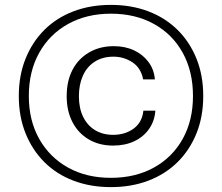

<svg xmlns="http://www.w3.org/2000/svg" viewBox="-20 -756 909 786"><path d="M443 -160Q386 -160 343 -185.5Q300 -211 276.5 -256.5Q253 -302 253 -362Q253 -424 276.5 -469.5Q300 -515 344 -541Q388 -567 446 -567Q492 -567 528.5 -550Q565 -533 588 -502Q611 -471 614 -431H566Q557 -478 522 -501Q487 -524 444 -524Q400 -524 368 -503.5Q336 -483 319.5 -446.5Q303 -410 303 -362Q303 -313 320.5 -277.5Q338 -242 369.5 -223Q401 -204 443 -204Q492 -204 527 -229.5Q562 -255 567 -303H616Q613 -261 590.5 -228.5Q568 -196 530 -178Q492 -160 443 -160ZM434 10Q350 10 280.5 -16.5Q211 -43 161.5 -92.5Q112 -142 84.5 -210.5Q57 -279 57 -363Q57 -447 84.5 -515.5Q112 -584 161.5 -633.5Q211 -683 280.5 -709.5Q350 -736 434 -736Q518 -736 587.5 -709.5Q657 -683 707 -633.5Q757 -584 784.5 -515.5Q812 -447 812 -363Q812 -279 784.5 -210.5Q757 -142 707 -92.5Q657 -43 587.5 -16.5Q518 10 434 10ZM434 -28Q534 -28 610 -70Q686 -112 728 -187.5Q770 -263 770 -363Q770 -464 728 -540Q686 -616 610 -658Q534 -700 434 -700Q335 -700 259 -658Q183 -616 140.5 -540Q98 -464 98 -363Q98 -263 140.5 -187.5Q183 -112 258.5 -70Q334 -28 434 -28Z"/></svg>

Font: Mona Sans Light
Style: Regular
Weight: 300
Designer: Deni Anggara
Foundry: GitHub
Version: Version 2.000